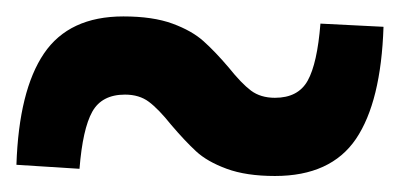

<svg xmlns="http://www.w3.org/2000/svg" viewBox="-26 -399 489 235"><path d="M183.6 -246.1Q168 -265.6 156.2 -274.4Q144.5 -283.2 127 -283.2Q98.6 -283.2 86.9 -262.2Q75.2 -241.2 71.3 -192.4L-5.9 -197.3Q-2.9 -288.1 27.8 -333.5Q58.6 -378.9 125 -378.9Q161.1 -378.9 185.1 -370.1Q209 -361.3 223.1 -348.6Q237.3 -335.9 253.9 -316.4Q269.5 -296.9 281.2 -288.1Q293 -279.3 310.5 -279.3Q338.9 -279.3 350.6 -300.3Q362.3 -321.3 366.2 -370.1L443.4 -366.2Q440.4 -274.4 409.7 -229Q378.9 -183.6 310.5 -183.6Q275.4 -183.6 251.5 -192.4Q227.5 -201.2 213.9 -213.9Q200.2 -226.6 183.6 -246.1Z"/></svg>

Font: Sudo Var
Style: Regular
Weight: 400
Monospace: yes
Designer: Jens Kutilek
Foundry: Jens Kutilek
Version: Version 0.065;FEAKit 1.0